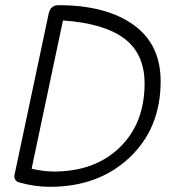

<svg xmlns="http://www.w3.org/2000/svg" viewBox="-20 -705 670 741"><path d="M172 16Q114 16 54 -1Q44 -3 39 -11.5Q34 -20 36 -30L168 -653Q175 -685 206 -685Q388 -685 494 -610Q600 -535 600 -391Q600 -211 480.5 -97.5Q361 16 172 16ZM188 -43Q346 -43 442 -136Q538 -229 538 -383Q538 -497 460 -556Q382 -615 223 -626L102 -54Q148 -43 188 -43Z"/></svg>

Font: Comic Neue
Style: Italic
Weight: 400
Italic angle: -12°
Designer: Craig Rozynski
Foundry: Craig Rozynski
Version: Version 2.003